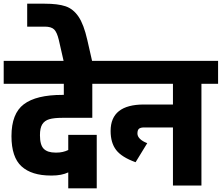

<svg xmlns="http://www.w3.org/2000/svg" viewBox="-30 -1003 1199 1038"><path d="M186 -272Q186 -219 206.5 -198.5Q227 -178 270 -178H276Q310 -178 339 -192V-274H493V15H339V-71Q303 -54 251 -54H245Q141 -54 86.5 -103.5Q32 -153 32 -267Q32 -389 99 -439.5Q166 -490 307 -490H315V-550H-10V-674H559V-550H469V-366H307Q262 -366 236.5 -358.5Q211 -351 198.5 -331Q186 -311 186 -272Z M288 -787Q278 -829 262.5 -844Q247 -859 212 -859H117V-983H212Q283 -983 324.5 -969Q366 -955 394.5 -913Q423 -871 442 -787L470 -664H316Z M1149 -674V-550H1059V0H905V-314H749Q730 -314 721.5 -307Q713 -300 713 -281Q713 -266 726.5 -252.5Q740 -239 766 -229L703 -126Q628 -153 598 -192Q568 -231 568 -295Q568 -438 748 -438H905V-550H539V-674Z"/></svg>

Font: Biryani Black
Style: Regular
Weight: 900
Designer: Dan Reynolds and Mathieu Reguer
Foundry: Dan Reynolds and Mathieu Reguer
Version: Version 1.004; ttfautohint (v1.1) -l 5 -r 5 -G 72 -x 0 -D la